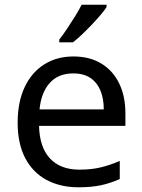

<svg xmlns="http://www.w3.org/2000/svg" viewBox="-20 -786 604 816"><path d="M292 -546Q361 -546 410.5 -516Q460 -486 486.5 -431.5Q513 -377 513 -304V-251H146Q148 -160 192.5 -112.5Q237 -65 317 -65Q368 -65 407.5 -74.5Q447 -84 489 -102V-25Q448 -7 408 1.5Q368 10 313 10Q237 10 178.5 -21Q120 -52 87.5 -113.5Q55 -175 55 -264Q55 -352 84.5 -415Q114 -478 167.5 -512Q221 -546 292 -546ZM291 -474Q228 -474 191.5 -433.5Q155 -393 148 -321H421Q421 -367 407 -401Q393 -435 364.5 -454.5Q336 -474 291 -474ZM433 -756Q424 -742 407 -722Q390 -702 369.5 -680.5Q349 -659 328.5 -639.5Q308 -620 290 -606H232V-618Q247 -637 264.5 -663Q282 -689 299 -716.5Q316 -744 327 -766H433Z"/></svg>

Font: Noto Sans Hebrew
Style: Regular
Weight: 400
Designer: Monotype Design Team
Foundry: Monotype Imaging Inc.
Version: Version 2.003